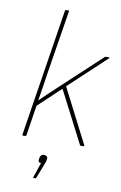

<svg xmlns="http://www.w3.org/2000/svg" viewBox="-97 -737 631 1000"><g transform="rotate(10 218.5 -237.5)"><path d="M62 0Q57 0 58 -5L164 -679Q166 -683 170 -683H181Q187 -683 185 -679L130 -336Q125 -300 119.5 -265.5Q114 -231 108 -195H109Q134 -219 158 -242Q182 -265 207 -288L409 -476Q412 -479 415 -479H432Q434 -479 435 -477.5Q436 -476 433 -474L238 -292L385 -5Q386 -2 384.5 -1Q383 0 381 0H368Q364 0 363 -2L222 -276L104 -165L79 -5Q78 0 73 0ZM155 208Q150 208 152 204L179 125Q162 125 165 106L166 99Q168 90 173 85Q178 80 187 80Q196 80 202 85Q208 90 206 100L205 106Q204 111 202 116.5Q200 122 197 130L168 204Q167 208 164 208Z"/></g></svg>

Font: Sofia Sans Semi Condensed Thin
Style: Italic
Weight: 250
Italic angle: -9°
Version: Version 4.100